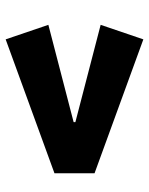

<svg xmlns="http://www.w3.org/2000/svg" viewBox="54 -594 514 661"><g transform="rotate(90 310.5 -263.0)"><path d="M65 -173 400 -260V-266L65 -353L115 -500L576 -332V-194L115 -26Z"/></g></svg>

Font: Athiti
Style: Bold
Weight: 700
Designer: CadsonDemak Team
Foundry: CadsonDemak
Version: Version 1.033